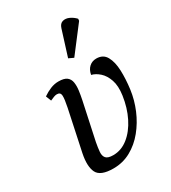

<svg xmlns="http://www.w3.org/2000/svg" viewBox="-197 -911 914 1024"><g transform="rotate(-30 260.0 -399.5)"><path d="M196 10Q116 10 96.5 -29.5Q77 -69 92 -143L145 -393Q155 -441 154 -462.5Q153 -484 131 -484Q122 -484 111.5 -480Q101 -476 88 -470L75 -503Q98 -519 122.5 -529Q147 -539 172 -539Q207 -539 223 -526.5Q239 -514 242.5 -492Q246 -470 242.5 -443.5Q239 -417 233 -388L184 -159Q178 -127 176 -103Q174 -79 185.5 -65.5Q197 -52 230 -52Q280 -52 322 -85.5Q364 -119 392.5 -176Q421 -233 431 -303Q439 -359 426 -396.5Q413 -434 389.5 -455Q366 -476 341 -482Q346 -511 364 -527.5Q382 -544 408 -544Q450 -544 468.5 -510.5Q487 -477 489 -424Q491 -371 483 -310Q475 -250 451 -193Q427 -136 389.5 -90Q352 -44 303 -17Q254 10 196 10ZM309 -606 279 -620 328 -776Q336 -802 355 -807Q374 -812 394.5 -802.5Q415 -793 431 -776L430 -764Z"/></g></svg>

Font: Noto Serif Condensed
Style: Italic
Weight: 400
Width: 3
Italic angle: -12°
Designer: Monotype Design Team
Foundry: Monotype Imaging Inc.
Version: Version 2.014; ttfautohint (v1.8.4.7-5d5b)